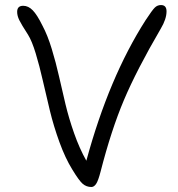

<svg xmlns="http://www.w3.org/2000/svg" viewBox="-20 -750 705 760"><path d="M341.8 -9.8Q322.3 -9.8 307.6 -22.2Q293 -34.7 266.1 -79.1Q238.3 -124 215.3 -187.3Q192.4 -250.5 177.5 -311.8Q162.6 -373 149.4 -431.4Q136.2 -489.7 121.3 -538.8Q106.4 -587.9 90.8 -612.8Q64.9 -652.8 56.4 -670.2Q47.9 -687.5 47.9 -703.1Q47.9 -727.1 71.8 -727.1Q92.3 -727.1 109.6 -709.2Q127 -691.4 147.9 -648.9Q168.5 -610.4 184.8 -556.6Q201.2 -502.9 213.4 -448.7Q225.6 -394.5 239 -338.4Q252.4 -282.2 273.4 -222.4Q294.4 -162.6 321.8 -113.8Q411.1 -442.9 556.2 -669.9Q582.5 -710 592.8 -720Q603 -730 617.2 -730Q639.2 -730 639.2 -705.1Q639.2 -674.8 616.2 -636.2Q520.5 -472.2 470.5 -353.8Q420.4 -235.4 377.9 -69.8Q368.7 -34.2 360.4 -22Q352.1 -9.8 341.8 -9.8Z"/></svg>

Font: Shantell Sans Bouncy
Style: Regular
Weight: 300
Designer: Stephen Nixon, Anya Danilova, Shantell Martin
Foundry: Arrow Type
Version: Version 1.006;[9816181b4]